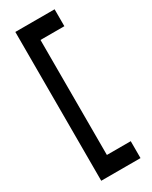

<svg xmlns="http://www.w3.org/2000/svg" viewBox="-206 -711 701 885"><g transform="rotate(-30 144.5 -268.0)"><path d="M50 128V-664H259V-574H132V38H259V128Z"/></g></svg>

Font: Sulphur Point
Style: Bold
Weight: 700
Designer: Noponies / Dale Sattler
Foundry: Noponies
Version: Version 1.000; ttfautohint (v1.8)